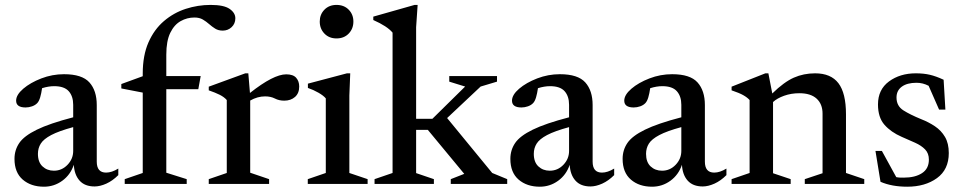

<svg xmlns="http://www.w3.org/2000/svg" viewBox="-20 -730 3824 762"><path d="M355.5 10Q316.5 10 295.8 -13.2Q275 -36.5 273 -76Q259.5 -36 227 -12.5Q194.5 11 154.5 11Q103 11 70.2 -17.2Q37.5 -45.5 37.5 -99.5Q37.5 -134.5 56.5 -162.5Q75.5 -190.5 126 -215.2Q176.5 -240 270.5 -264.5V-314Q270.5 -348 252.8 -368Q235 -388 195 -388Q172.5 -388 147 -380Q144 -359 139.5 -343.8Q135 -328.5 128 -321Q120 -312.5 107.2 -308Q94.5 -303.5 81.5 -303.5Q44 -303.5 44 -330.5Q44 -353.5 72.2 -377.8Q100.5 -402 144 -418.8Q187.5 -435.5 234 -435.5Q305.5 -435.5 334.8 -403Q364 -370.5 364 -313V-88.5Q364 -45 401 -45Q423.5 -45 449.5 -61V-35Q427 -12.5 402 -1.2Q377 10 355.5 10ZM130.5 -119.5Q130.5 -86.5 148.8 -69.5Q167 -52.5 194 -52.5Q225.5 -52.5 248 -76Q270.5 -99.5 270.5 -131V-225.5Q213.5 -210 183.2 -194Q153 -178 141.8 -160Q130.5 -142 130.5 -119.5Z M640 -44.5 721 -19V0H475V-19L546.5 -43.5V-362.5L461.5 -379V-396.5L546.5 -427.5V-438Q546.5 -510 569.2 -561.8Q592 -613.5 630.8 -646.5Q669.5 -679.5 717.5 -695Q765.5 -710.5 816 -710.5Q868.5 -710.5 891.2 -694.8Q914 -679 914 -657.5Q914 -636 899.2 -622.2Q884.5 -608.5 864 -608.5Q846.5 -608.5 833.8 -616.5Q821 -624.5 809.8 -634.5Q798.5 -644.5 785 -652.5Q771.5 -660.5 751.5 -660.5Q722.5 -660.5 697 -646.2Q671.5 -632 655.8 -599.8Q640 -567.5 640 -513V-428H776.5L767 -376H640Z M1116 -435Q1143.5 -435 1155.5 -421.2Q1167.5 -407.5 1167.5 -386.5Q1167.5 -360 1150.8 -345.2Q1134 -330.5 1108 -330.5Q1087.5 -330.5 1071 -339Q1054.5 -347.5 1032 -347.5Q1002 -347.5 973 -331V-44.5L1048 -19V0H808.5V-19L880 -43.5V-333Q869.5 -345 852 -353.8Q834.5 -362.5 808.5 -371.5V-386L953.5 -439H965.5L972 -361Q1065.5 -435 1116 -435Z M1315.5 -577.5Q1286 -577.5 1267.5 -596.8Q1249 -616 1249 -644.5Q1249 -672.5 1267.5 -691.5Q1286 -710.5 1315.5 -710.5Q1345.5 -710.5 1364 -691.5Q1382.5 -672.5 1382.5 -644.5Q1382.5 -616 1364 -596.8Q1345.5 -577.5 1315.5 -577.5ZM1370 -439 1366.5 -351V-43.5L1439 -19V0H1201.5V-19L1273 -43.5V-339.5Q1264 -350.5 1244 -362Q1224 -373.5 1202 -381V-398L1357 -439Z M1631.5 -43 1702 -19V0H1466.5V-19L1538 -43.5V-600.5Q1517 -626 1461.5 -650.5V-664L1625.5 -710.5H1637.5L1631.5 -622V-258.5H1696L1826 -386.5L1763 -406V-428H1952.5V-406L1887.5 -386.5L1754.5 -261.5L1933.5 -43.5L1993 -19V0H1769V-19L1822.5 -40L1678 -214.5H1631.5Z M2323.5 10Q2284.5 10 2263.8 -13.2Q2243 -36.5 2241 -76Q2227.5 -36 2195 -12.5Q2162.5 11 2122.5 11Q2071 11 2038.2 -17.2Q2005.5 -45.5 2005.5 -99.5Q2005.5 -134.5 2024.5 -162.5Q2043.5 -190.5 2094 -215.2Q2144.5 -240 2238.5 -264.5V-314Q2238.5 -348 2220.8 -368Q2203 -388 2163 -388Q2140.5 -388 2115 -380Q2112 -359 2107.5 -343.8Q2103 -328.5 2096 -321Q2088 -312.5 2075.2 -308Q2062.5 -303.5 2049.5 -303.5Q2012 -303.5 2012 -330.5Q2012 -353.5 2040.2 -377.8Q2068.5 -402 2112 -418.8Q2155.5 -435.5 2202 -435.5Q2273.5 -435.5 2302.8 -403Q2332 -370.5 2332 -313V-88.5Q2332 -45 2369 -45Q2391.5 -45 2417.5 -61V-35Q2395 -12.5 2370 -1.2Q2345 10 2323.5 10ZM2098.5 -119.5Q2098.5 -86.5 2116.8 -69.5Q2135 -52.5 2162 -52.5Q2193.5 -52.5 2216 -76Q2238.5 -99.5 2238.5 -131V-225.5Q2181.5 -210 2151.2 -194Q2121 -178 2109.8 -160Q2098.5 -142 2098.5 -119.5Z M2769 10Q2730 10 2709.2 -13.2Q2688.5 -36.5 2686.5 -76Q2673 -36 2640.5 -12.5Q2608 11 2568 11Q2516.5 11 2483.8 -17.2Q2451 -45.5 2451 -99.5Q2451 -134.5 2470 -162.5Q2489 -190.5 2539.5 -215.2Q2590 -240 2684 -264.5V-314Q2684 -348 2666.2 -368Q2648.5 -388 2608.5 -388Q2586 -388 2560.5 -380Q2557.5 -359 2553 -343.8Q2548.5 -328.5 2541.5 -321Q2533.5 -312.5 2520.8 -308Q2508 -303.5 2495 -303.5Q2457.5 -303.5 2457.5 -330.5Q2457.5 -353.5 2485.8 -377.8Q2514 -402 2557.5 -418.8Q2601 -435.5 2647.5 -435.5Q2719 -435.5 2748.2 -403Q2777.5 -370.5 2777.5 -313V-88.5Q2777.5 -45 2814.5 -45Q2837 -45 2863 -61V-35Q2840.5 -12.5 2815.5 -1.2Q2790.5 10 2769 10ZM2544 -119.5Q2544 -86.5 2562.2 -69.5Q2580.5 -52.5 2607.5 -52.5Q2639 -52.5 2661.5 -76Q2684 -99.5 2684 -131V-225.5Q2627 -210 2596.8 -194Q2566.5 -178 2555.2 -160Q2544 -142 2544 -119.5Z M3174 -19 3244.5 -42.5V-279Q3244.5 -317 3221 -338.5Q3197.5 -360 3152.5 -360Q3120 -360 3092 -350Q3064 -340 3048 -325V-42.5L3118 -19V0H2883.5V-19L2955 -43.5V-333Q2945.5 -343.5 2930 -352.2Q2914.5 -361 2883.5 -371.5V-386L3017.5 -439H3029.5L3045 -359Q3091.5 -404.5 3130.5 -421.8Q3169.5 -439 3215 -439Q3277.5 -439 3307.5 -399.8Q3337.5 -360.5 3337.5 -276.5V-43.5L3410 -19V0H3174Z M3614.5 -439Q3646 -439 3670.5 -433.2Q3695 -427.5 3725 -413.5L3732 -295H3707L3665.5 -389.5Q3642.5 -401.5 3617.5 -401.5Q3580 -401.5 3559 -386Q3538 -370.5 3538 -343Q3538 -309.5 3565 -292.2Q3592 -275 3636 -257Q3665.5 -245.5 3690.5 -228.8Q3715.5 -212 3730.5 -186.5Q3745.5 -161 3745.5 -122.5Q3745.5 -57 3698.5 -23Q3651.5 11 3580.5 11Q3519.5 11 3474.5 -8.5L3454.5 -131H3480L3537 -27Q3544.5 -25.5 3551.8 -25.2Q3559 -25 3566.5 -25Q3612 -25 3639.2 -42.8Q3666.5 -60.5 3666.5 -96.5Q3666.5 -121.5 3651.5 -137Q3636.5 -152.5 3611.8 -163.5Q3587 -174.5 3558.5 -187Q3516 -205.5 3490.2 -234.8Q3464.5 -264 3464.5 -315.5Q3464.5 -374.5 3508.2 -406.8Q3552 -439 3614.5 -439Z"/></svg>

Font: Newsreader Text Medium
Style: Regular
Weight: 500
Designer: Hugues Gentile
Foundry: Production Type
Version: Version 1.002